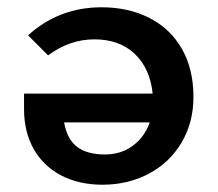

<svg xmlns="http://www.w3.org/2000/svg" viewBox="-20 -500 598 527"><path d="M511 -234Q511 -164 478.5 -109Q446 -54 389 -23.5Q332 7 261 7Q197 7 148 -18.5Q99 -44 72.5 -91Q46 -138 46 -200V-243H399Q392 -312 350 -352Q308 -392 239 -392Q171 -392 112 -348L57 -403Q142 -480 259 -480Q333 -480 390.5 -450.5Q448 -421 479.5 -365.5Q511 -310 511 -234ZM391 -164H156Q164 -118 191.5 -97Q219 -76 268 -76Q312 -76 344.5 -100Q377 -124 391 -164Z"/></svg>

Font: Ysabeau SC
Style: Bold
Weight: 700
Designer: Christian Thalmann (Catharsis Fonts)
Version: Version 0.003